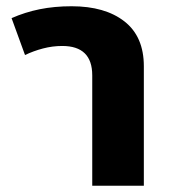

<svg xmlns="http://www.w3.org/2000/svg" viewBox="-20 -594 550 614"><path d="M60 -418 17 -536Q60 -555 107 -564.5Q154 -574 209 -574Q316 -574 378 -525.5Q440 -477 440 -382V0H275V-353Q275 -447 179 -447Q148 -447 117.5 -439Q87 -431 60 -418Z"/></svg>

Font: Noto Sans Thai Looped ExtraBold
Style: Regular
Weight: 800
Designer: Sasikarn Vongin, Ben Mitchell
Foundry: The Fontpad Ltd
Version: Version 1.001; ttfautohint (v1.8.4.7-5d5b)